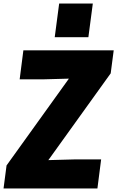

<svg xmlns="http://www.w3.org/2000/svg" viewBox="-30 -1064 662 1084"><path d="M469 -854H279L304 -1044H494ZM520 0H-10L7 -130L359 -620L211 -616H81L102 -780H612L595 -650L243 -160L391 -164H541Z"/></svg>

Font: Tanohe Sans ExtraBold
Style: Italic
Weight: 800
Designer: Village Type and Design LLC & Cristiano Sobral
Foundry: Cooper Hewitt Smithsonian Design Museum
Version: Version 1.00;September 29, 2021;FontCreator 13.0.0.2655 64-b